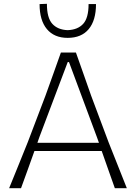

<svg xmlns="http://www.w3.org/2000/svg" viewBox="-20 -989 715 1009"><path d="M28 0Q52 -58.5 77.5 -121.8Q103 -185 126 -242L219 -486.5Q243 -553 261.8 -605.5Q280.5 -658 300 -713H379Q398 -659.5 417 -605.5Q436 -551.5 459 -486L551 -240.5Q575 -180.5 599.5 -118.5Q624 -56.5 646.5 0H583.5Q566.5 -47.5 549 -97.5Q531.5 -147.5 514.5 -195.5H161Q143.5 -147 125.8 -97.2Q108 -47.5 90.5 0ZM187.5 -270Q182 -254.5 176.5 -238.5H500Q494.5 -253 490 -266.5L342.5 -663H336ZM335.5 -790Q265 -790 226.5 -836Q188 -882 188 -967.5L226.5 -969Q226.5 -895 255 -863.8Q283.5 -832.5 335.5 -830.5Q388.5 -832.5 417 -863.5Q445.5 -894.5 445.5 -967.5H484.5Q484.5 -882 446.2 -836Q408 -790 335.5 -790Z"/></svg>

Font: Commissioner Loud ExtraLight
Style: Regular
Weight: 200
Designer: Kostas Bartsokas
Foundry: Kostas Bartsokas
Version: Version 1.000; ttfautohint (v1.8.3)